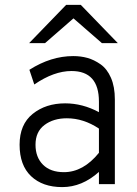

<svg xmlns="http://www.w3.org/2000/svg" viewBox="-20 -752 559 784"><path d="M396 -576 280 -677 164 -576H99L250 -732H310L461 -576ZM384 0V-50Q315 12 234 12Q154 12 107 -32.5Q60 -77 60 -161Q60 -244 113.5 -287Q167 -330 246 -330Q317 -330 384 -294V-337Q384 -462 272 -462Q200 -462 120 -407L100 -467Q188 -523 279 -523Q310 -523 337 -515.5Q364 -508 390.5 -489.5Q417 -471 433 -434.5Q449 -398 449 -346V0ZM241 -49Q320 -49 384 -128V-227Q321 -269 253 -269Q198 -269 161.5 -241.5Q125 -214 125 -161Q125 -110 155.5 -79.5Q186 -49 241 -49Z"/></svg>

Font: Overpass Light
Style: Regular
Weight: 300
Designer: Delve Withrington, Thomas Jockin
Foundry: Delve Fonts
Version: Version 3.000;DELV;Overpass